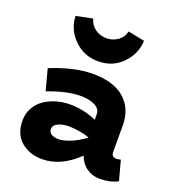

<svg xmlns="http://www.w3.org/2000/svg" viewBox="-137 -856 890 978"><g transform="rotate(20 307.5 -367.0)"><path d="M297.9 -551.8Q220.7 -551.8 167.5 -604.7Q114.3 -657.7 111.8 -730L201.2 -748Q209.5 -714.8 236.6 -695.8Q263.7 -676.8 297.9 -676.8Q331.1 -676.8 358.6 -695.8Q386.2 -714.8 393.1 -748L482.9 -730Q480 -657.2 427.7 -604.5Q375.5 -551.8 297.9 -551.8ZM579.1 -121.1 607.9 -14.2Q567.4 7.8 509.8 7.8Q470.7 7.8 439.5 -13.9Q408.2 -35.6 394 -75.2Q301.8 14.2 200.2 14.2Q131.3 14.2 85.4 -25.4Q39.6 -64.9 40 -139.2Q40.5 -177.7 58.6 -208.7Q76.7 -239.7 105.7 -258.5Q134.8 -277.3 168.9 -287.1Q203.1 -296.9 238.8 -296.9Q316.9 -296.9 384.8 -266.1V-294.9Q384.8 -325.2 354.2 -340.6Q323.7 -356 275.9 -356Q203.6 -356 100.1 -316.9L69.8 -431.2Q194.8 -482.9 297.9 -482.9Q411.1 -482.9 470 -430.2Q528.8 -377.4 528.8 -288.1V-146Q528.8 -117.2 554.2 -117.2Q567.4 -117.2 579.1 -121.1ZM190.9 -145Q190.9 -127.4 206.3 -118.7Q221.7 -109.9 245.1 -109.9Q268.6 -109.9 305.9 -124.3Q343.3 -138.7 384.8 -168.9V-170.9Q330.6 -189.9 270 -189.9Q236.3 -189 213.6 -177.7Q190.9 -166.5 190.9 -145Z"/></g></svg>

Font: BioRhyme ExtraBold
Style: Regular
Weight: 800
Designer: Aoife Mooney
Foundry: Aoife Mooney Type
Version: Version 1.500;PS 001.500;hotconv 1.0.88;makeotf.lib2.5.64775